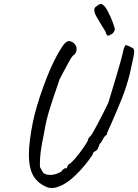

<svg xmlns="http://www.w3.org/2000/svg" viewBox="-20 -883 689 957"><path d="M124 -113Q124 -175 144 -275Q159 -348 195.5 -449.5Q232 -551 270 -618Q292 -656 304 -668Q316 -680 328 -678Q344 -674 353 -662.5Q362 -651 362 -638Q362 -617 342 -604Q334 -595 320 -568.5Q306 -542 302 -535L278 -490Q243 -390 226.5 -336Q210 -282 200 -222Q186 -155 182.5 -123.5Q179 -92 179 -74Q179 -56 179 -51Q182 -45 187 -35.5Q192 -26 196 -21.5Q200 -17 205 -16Q215 -11 230 -11Q257 -11 286 -28Q290 -36 297.5 -40.5Q305 -45 307 -46Q309 -43 310 -43Q313 -43 315 -50V-51Q315 -56 324 -65Q334 -69 357 -96Q380 -123 399.5 -152Q419 -181 419 -187Q419 -192 424.5 -198Q430 -204 432 -206Q439 -213 467.5 -267Q496 -321 520 -371Q535 -420 561.5 -509Q588 -598 593 -623Q595 -636 599 -645Q603 -654 604 -657Q611 -659 625.5 -651.5Q640 -644 644 -642Q649 -636 649 -625Q649 -613 640 -575Q635 -555 627 -515Q611 -452 589 -396Q567 -340 532 -261Q528 -252 523 -241.5Q518 -231 513 -218V-212Q501 -205 494 -191Q491 -186 486.5 -177.5Q482 -169 477 -166Q474 -157 471.5 -151Q469 -145 468 -143Q467 -137 459 -132Q451 -127 449 -126Q445 -124 443 -117Q441 -110 439 -108Q403 -55 358.5 -11.5Q314 32 275 46Q255 54 240 54Q227 54 220 52Q171 34 147.5 -4.5Q124 -43 124 -113ZM519 -705Q515 -705 512 -710Q509 -715 505 -727Q503 -730 487 -756Q469 -785 459.5 -802.5Q450 -820 450 -833Q450 -841 453 -845Q473 -863 482 -863Q490 -863 495 -857Q504 -852 517.5 -826.5Q531 -801 541.5 -773Q552 -745 552 -737Q553 -732 546.5 -722.5Q540 -713 532 -711Q523 -705 519 -705Z"/></svg>

Font: Caveat
Style: Regular
Weight: 400
Designer: Pablo Impallari
Foundry: Pablo Impallari
Version: Version 1.500; ttfautohint (v1.6)